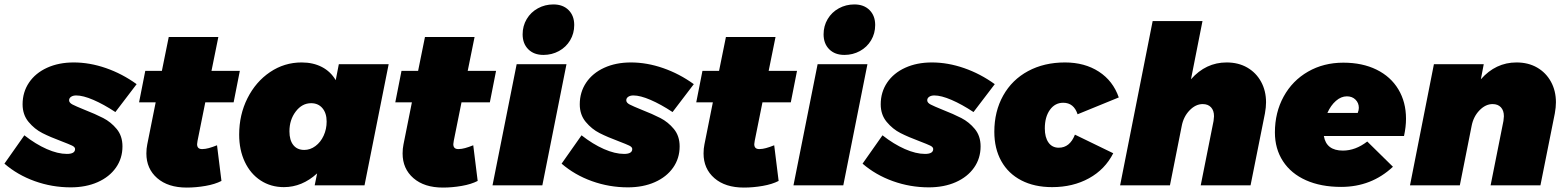

<svg xmlns="http://www.w3.org/2000/svg" viewBox="-43 -837 7071 867"><path d="M-23 -98 67 -226Q118 -186 168 -164Q218 -142 259 -142Q296 -142 296 -164Q296 -173 282.5 -179.5Q269 -186 235 -199Q184 -218 148.5 -236Q113 -254 86 -286.5Q59 -319 59 -366Q59 -421 88 -464Q117 -507 169.5 -531Q222 -555 290 -555Q362 -555 435.5 -529.5Q509 -504 574 -457L478 -331Q425 -366 378.5 -386Q332 -406 301 -406Q287 -406 278 -400Q269 -394 269 -384Q269 -373 284.5 -365Q300 -357 337 -342Q388 -322 423 -304Q458 -286 484 -254.5Q510 -223 510 -176Q510 -122 480.5 -80Q451 -38 398 -14.5Q345 9 276 9Q192 9 114 -19Q36 -47 -23 -98Z M849 -201Q847 -189 847 -186Q847 -162 873 -164Q895 -164 937 -181L957 -20Q928 -5 885 2.5Q842 10 800 10Q716 10 667 -32.5Q618 -75 618 -144Q618 -166 622 -185L660 -375H585L613 -517H688L719 -670H943L912 -517H1040L1012 -375H884Z M1037 -229Q1037 -319 1074.5 -393.5Q1112 -468 1176.5 -511.5Q1241 -555 1319 -555Q1371 -555 1410.5 -534.5Q1450 -514 1473 -475L1487 -547H1712L1603 0H1378L1389 -54Q1321 8 1239 8Q1180 8 1134 -22Q1088 -52 1062.5 -106Q1037 -160 1037 -229ZM1432 -288Q1432 -326 1413 -348.5Q1394 -371 1362 -371Q1321 -371 1292.5 -333.5Q1264 -296 1264 -244Q1264 -204 1281.5 -182Q1299 -160 1331 -160Q1358 -160 1381.5 -177.5Q1405 -195 1418.5 -224.5Q1432 -254 1432 -288Z M2006 -201Q2004 -189 2004 -186Q2004 -162 2030 -164Q2052 -164 2094 -181L2114 -20Q2085 -5 2042 2.5Q1999 10 1957 10Q1873 10 1824 -32.5Q1775 -75 1775 -144Q1775 -166 1779 -185L1817 -375H1742L1770 -517H1845L1876 -670H2100L2069 -517H2197L2169 -375H2041Z M2550 -724Q2550 -686 2531.5 -655Q2513 -624 2481 -606.5Q2449 -589 2411 -589Q2368 -589 2342.5 -614.5Q2317 -640 2317 -682Q2317 -720 2335.5 -751Q2354 -782 2386 -799.5Q2418 -817 2456 -817Q2499 -817 2524.5 -791.5Q2550 -766 2550 -724ZM2515 -547 2406 0H2181L2290 -547Z M2493 -98 2583 -226Q2634 -186 2684 -164Q2734 -142 2775 -142Q2812 -142 2812 -164Q2812 -173 2798.5 -179.5Q2785 -186 2751 -199Q2700 -218 2664.5 -236Q2629 -254 2602 -286.5Q2575 -319 2575 -366Q2575 -421 2604 -464Q2633 -507 2685.5 -531Q2738 -555 2806 -555Q2878 -555 2951.5 -529.5Q3025 -504 3090 -457L2994 -331Q2941 -366 2894.5 -386Q2848 -406 2817 -406Q2803 -406 2794 -400Q2785 -394 2785 -384Q2785 -373 2800.5 -365Q2816 -357 2853 -342Q2904 -322 2939 -304Q2974 -286 3000 -254.5Q3026 -223 3026 -176Q3026 -122 2996.5 -80Q2967 -38 2914 -14.5Q2861 9 2792 9Q2708 9 2630 -19Q2552 -47 2493 -98Z M3365 -201Q3363 -189 3363 -186Q3363 -162 3389 -164Q3411 -164 3453 -181L3473 -20Q3444 -5 3401 2.5Q3358 10 3316 10Q3232 10 3183 -32.5Q3134 -75 3134 -144Q3134 -166 3138 -185L3176 -375H3101L3129 -517H3204L3235 -670H3459L3428 -517H3556L3528 -375H3400Z M3909 -724Q3909 -686 3890.5 -655Q3872 -624 3840 -606.5Q3808 -589 3770 -589Q3727 -589 3701.5 -614.5Q3676 -640 3676 -682Q3676 -720 3694.5 -751Q3713 -782 3745 -799.5Q3777 -817 3815 -817Q3858 -817 3883.5 -791.5Q3909 -766 3909 -724ZM3874 -547 3765 0H3540L3649 -547Z M3852 -98 3942 -226Q3993 -186 4043 -164Q4093 -142 4134 -142Q4171 -142 4171 -164Q4171 -173 4157.5 -179.5Q4144 -186 4110 -199Q4059 -218 4023.5 -236Q3988 -254 3961 -286.5Q3934 -319 3934 -366Q3934 -421 3963 -464Q3992 -507 4044.5 -531Q4097 -555 4165 -555Q4237 -555 4310.5 -529.5Q4384 -504 4449 -457L4353 -331Q4300 -366 4253.5 -386Q4207 -406 4176 -406Q4162 -406 4153 -400Q4144 -394 4144 -384Q4144 -373 4159.5 -365Q4175 -357 4212 -342Q4263 -322 4298 -304Q4333 -286 4359 -254.5Q4385 -223 4385 -176Q4385 -122 4355.5 -80Q4326 -38 4273 -14.5Q4220 9 4151 9Q4067 9 3989 -19Q3911 -47 3852 -98Z M4447 -242Q4447 -334 4487 -405.5Q4527 -477 4599.5 -516Q4672 -555 4766 -555Q4855 -555 4919 -513.5Q4983 -472 5009 -397L4823 -321Q4806 -373 4758 -373Q4721 -373 4698 -341Q4675 -309 4675 -257Q4675 -217 4691.5 -193.5Q4708 -170 4738 -170Q4788 -170 4811 -229L4984 -145Q4947 -72 4874.5 -32Q4802 8 4708 8Q4628 8 4569 -22.5Q4510 -53 4478.5 -109.5Q4447 -166 4447 -242Z M5674 -375Q5674 -353 5669 -325L5604 0H5379L5437 -291Q5439 -305 5439 -312Q5439 -338 5425.5 -352.5Q5412 -367 5388 -367Q5356 -367 5328.5 -338.5Q5301 -310 5293 -267L5240 0H5015L5162 -742H5387L5335 -479Q5402 -555 5496 -555Q5549 -555 5589 -532Q5629 -509 5651.5 -468Q5674 -427 5674 -375Z M6306 -301Q6306 -264 6297 -223H5935Q5946 -157 6021 -157Q6078 -157 6131 -198L6247 -84Q6150 7 6013 7Q5922 7 5854.5 -23Q5787 -53 5750.5 -109Q5714 -165 5714 -239Q5714 -329 5753.5 -401Q5793 -473 5863.5 -513.5Q5934 -554 6023 -554Q6109 -554 6173 -522.5Q6237 -491 6271.5 -433.5Q6306 -376 6306 -301ZM6093 -350Q6093 -372 6078 -387Q6063 -402 6039 -402Q6013 -402 5989.5 -381.5Q5966 -361 5951 -327H6088Q6093 -340 6093 -350Z M6983 -375Q6983 -353 6978 -325L6913 0H6688L6746 -291Q6748 -305 6748 -312Q6748 -338 6734.5 -352.5Q6721 -367 6697 -367Q6665 -367 6637.5 -338.5Q6610 -310 6602 -267L6549 0H6324L6432 -547H6657L6644 -479Q6711 -555 6805 -555Q6858 -555 6898 -532Q6938 -509 6960.5 -468Q6983 -427 6983 -375Z"/></svg>

Font: TypoPRO Montserrat
Style: Italic
Weight: 900
Italic angle: -11.3°
Designer: Julieta Ulanovsky
Foundry: Julieta Ulanovsky
Version: Version 6.001